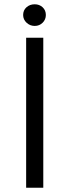

<svg xmlns="http://www.w3.org/2000/svg" viewBox="-20 -876 324 896"><path d="M102 -700H182V0H102ZM88 -806Q88 -828 103.5 -842Q119 -856 142 -856Q164 -856 179 -842Q194 -828 194 -806Q194 -785 179 -770Q164 -755 142 -755Q120 -755 104 -770Q88 -785 88 -806Z"/></svg>

Font: Tilda Sans
Style: Regular
Weight: 400
Designer: ParaType Ltd
Foundry: ParaType Ltd
Version: Version 1.002W